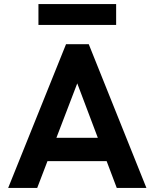

<svg xmlns="http://www.w3.org/2000/svg" viewBox="-20 -919 755 939"><path d="M20 0 303 -703H414L696 0H551L333 -577H383L162 0ZM170 -131V-245H548V-131ZM168 -899H548V-797H168Z"/></svg>

Font: Outfit Thin SemiBold
Style: Regular
Weight: 600
Version: Version 1.100;gftools[0.9.27]